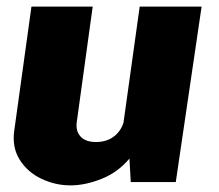

<svg xmlns="http://www.w3.org/2000/svg" viewBox="-20 -550 663 580"><path d="M23 -155 75 -530H260L212 -182Q208 -155 223 -138Q238 -121 270 -121Q301 -121 322.5 -136.5Q344 -152 353 -179L402 -530H589L511 0H375L371 -71Q337 -30 287.5 -10Q238 10 193 10Q147 10 105 -10Q63 -30 39.5 -67.5Q16 -105 23 -155Z"/></svg>

Font: Morrison ExtraBold
Style: Regular
Weight: 800
Designer: Pablo Impallari, Rodrigo Fuenzalida (Modified by Dan O. Williams)
Version: Version 0.03;June 6, 2019;FontCreator 11.5.0.2425 64-bit; tt